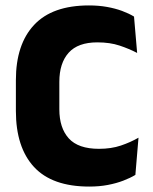

<svg xmlns="http://www.w3.org/2000/svg" viewBox="-20 -673 562 707"><path d="M308.5 14Q172 14 105.2 -58.2Q38.5 -130.5 38.5 -264.5V-378Q38.5 -509.5 105.5 -581.2Q172.5 -653 307.5 -653Q343.5 -653 374 -647.5Q404.5 -642 429.5 -632.8Q454.5 -623.5 473.5 -612L485 -478Q455.5 -493.5 420.2 -505.2Q385 -517 338.5 -517Q267 -517 232.8 -478.8Q198.5 -440.5 198.5 -371.5V-270.5Q198.5 -202 233.2 -163.5Q268 -125 344.5 -125Q389.5 -125 425 -137Q460.5 -149 490 -166L478.5 -29Q459.5 -17.5 434 -7.8Q408.5 2 377.2 8Q346 14 308.5 14Z"/></svg>

Font: Anek Kannada Medium
Style: Bold
Weight: 700
Version: Version 1.003